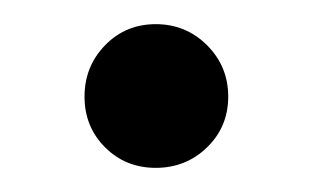

<svg xmlns="http://www.w3.org/2000/svg" viewBox="-20 -661 259 159"><path d="M50 -581Q50 -606 67 -623.5Q84 -641 109 -641Q134 -641 151.5 -623.5Q169 -606 169 -581Q169 -556 151.5 -539Q134 -522 109 -522Q84 -522 67 -539Q50 -556 50 -581Z"/></svg>

Font: Baloo 2
Style: Regular
Weight: 400
Designer: Sarang Kulkarni and Ek Type
Foundry: Ek Type
Version: Version 1.640;hotconv 1.0.111;makeotfexe 2.5.65597; ttfautoh